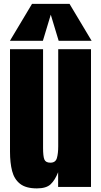

<svg xmlns="http://www.w3.org/2000/svg" viewBox="-20 -994 539 1021"><path d="M176.3 7.8Q117.7 7.8 86.7 -16.6Q55.7 -41 44.4 -84.7Q33.2 -128.4 33.2 -187V-732.4H209V-207.5Q209 -163.6 215.8 -146.2Q222.7 -128.9 248 -128.9Q275.4 -128.9 282.5 -153.3Q289.6 -177.7 289.6 -216.3V-732.4H463.9V0H289.1V-78.1Q272.5 -36.1 249.3 -14.2Q226.1 7.8 176.3 7.8ZM32.7 -776.9 150.4 -973.6H349.6L467.3 -776.9H292L250 -916L208 -776.9Z"/></svg>

Font: Anton SC
Style: Regular
Weight: 400
Designer: Vernon Adams
Foundry: Vernon Adams
Version: Version 2.116; ttfautohint (v1.8.4.7-5d5b)